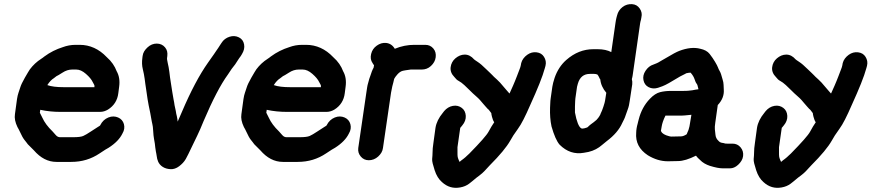

<svg xmlns="http://www.w3.org/2000/svg" viewBox="-20 -744 4199 925"><path d="M208 -334C218 -350 229 -361 239 -367C243 -370 247 -373 252 -377C256 -379 266 -384 281 -394C296 -404 312 -409 328 -409H347C363 -409 378 -402 394 -388C410 -374 421 -361 427 -348C429 -344 431 -340 433 -337C435 -334 436 -330 435 -326V-324H287C254 -324 227 -327 208 -334ZM270 -205H462C476 -205 488 -209 500 -216C529 -234 546 -261 550 -295L554 -326C558 -355 554 -380 542 -401C533 -425 518 -448 494 -469C457 -508 413 -528 364 -528H345C322 -528 302 -524 283 -517C251 -507 221 -492 194 -472C189 -468 184 -464 179 -461C157 -447 139 -430 124 -410C120 -404 112 -391 100 -370C88 -349 81 -334 78 -324C75 -314 72 -305 69 -297C66 -289 64 -279 62 -267L52 -194C49 -175 53 -155 64 -132C67 -127 72 -118 78 -105C84 -92 90 -80 97 -71C104 -62 110 -55 114 -49L143 -20C175 17 211 36 252 36H323C375 36 420 22 460 -5C482 -20 497 -29 503 -32C536 -53 558 -76 570 -101C579 -116 581 -131 577 -146C573 -161 563 -172 549 -178C535 -184 519 -185 502 -178C485 -171 472 -159 463 -141C463 -139 459 -137 451 -132C443 -127 432 -120 417 -110C402 -100 390 -93 381 -89C372 -85 356 -83 334 -83H269C262 -83 255 -86 249 -93C243 -100 238 -106 233 -111C210 -133 194 -155 184 -177C180 -186 176 -194 172 -201L174 -215C206 -208 239 -205 270 -205Z M735 -534C719 -534 704 -528 691 -516C678 -504 669 -491 667 -474L666 -466C663 -445 664 -427 668 -411C672 -395 675 -379 677 -364C679 -349 681 -332 684 -314C687 -296 689 -280 691 -266C694 -248 698 -226 704 -199L709 -171C711 -161 712 -153 714 -146C716 -139 717 -129 718 -113C719 -97 720 -85 722 -75C724 -65 725 -57 726 -52C727 -47 727 -42 728 -34C729 -26 730 -20 731 -14C732 -8 734 -1 735 8C736 17 738 26 742 35C746 44 753 53 764 60C775 67 787 70 801 71C815 72 830 67 843 57C856 47 867 36 875 22C883 8 891 -9 901 -30C911 -51 921 -71 930 -90C939 -109 950 -133 961 -161C1004 -262 1043 -337 1078 -385L1096 -412C1102 -420 1108 -427 1113 -434C1118 -441 1122 -447 1126 -454C1130 -461 1135 -467 1140 -474L1146 -484C1155 -499 1159 -514 1156 -530C1153 -546 1145 -557 1131 -564C1117 -571 1102 -572 1086 -567C1070 -562 1056 -552 1047 -537L1041 -528C1035 -518 1028 -508 1021 -498C1014 -488 1008 -478 1001 -469L982 -442C941 -384 899 -305 856 -204C847 -184 841 -169 836 -158C835 -167 834 -176 832 -184C830 -192 828 -200 827 -209L821 -237C820 -246 818 -256 816 -266C814 -276 812 -288 810 -301C808 -314 806 -329 803 -346C800 -363 798 -380 796 -397C794 -414 791 -428 788 -441C785 -454 784 -462 785 -466L786 -474C788 -491 785 -504 775 -516C765 -528 751 -534 735 -534Z M1299 -334C1309 -350 1320 -361 1330 -367C1334 -370 1338 -373 1343 -377C1347 -379 1357 -384 1372 -394C1387 -404 1403 -409 1419 -409H1438C1454 -409 1469 -402 1485 -388C1501 -374 1512 -361 1518 -348C1520 -344 1522 -340 1524 -337C1526 -334 1527 -330 1526 -326V-324H1378C1345 -324 1318 -327 1299 -334ZM1361 -205H1553C1567 -205 1579 -209 1591 -216C1620 -234 1637 -261 1641 -295L1645 -326C1649 -355 1645 -380 1633 -401C1624 -425 1609 -448 1585 -469C1548 -508 1504 -528 1455 -528H1436C1413 -528 1393 -524 1374 -517C1342 -507 1312 -492 1285 -472C1280 -468 1275 -464 1270 -461C1248 -447 1230 -430 1215 -410C1211 -404 1203 -391 1191 -370C1179 -349 1172 -334 1169 -324C1166 -314 1163 -305 1160 -297C1157 -289 1155 -279 1153 -267L1143 -194C1140 -175 1144 -155 1155 -132C1158 -127 1163 -118 1169 -105C1175 -92 1181 -80 1188 -71C1195 -62 1201 -55 1205 -49L1234 -20C1266 17 1302 36 1343 36H1414C1466 36 1511 22 1551 -5C1573 -20 1588 -29 1594 -32C1627 -53 1649 -76 1661 -101C1670 -116 1672 -131 1668 -146C1664 -161 1654 -172 1640 -178C1626 -184 1610 -185 1593 -178C1576 -171 1563 -159 1554 -141C1554 -139 1550 -137 1542 -132C1534 -127 1523 -120 1508 -110C1493 -100 1481 -93 1472 -89C1463 -85 1447 -83 1425 -83H1360C1353 -83 1346 -86 1340 -93C1334 -100 1329 -106 1324 -111C1301 -133 1285 -155 1275 -177C1271 -186 1267 -194 1263 -201L1265 -215C1297 -208 1330 -205 1361 -205Z M1780 -418C1773 -406 1769 -393 1765 -381L1759 -364C1757 -358 1756 -351 1753 -342C1750 -333 1748 -318 1745 -298L1706 -31C1704 -15 1708 -2 1718 10C1728 22 1741 28 1757 28C1773 28 1789 22 1802 10C1815 -2 1823 -15 1825 -31L1864 -298C1866 -310 1868 -320 1870 -328C1872 -336 1874 -342 1875 -347L1879 -364C1880 -365 1881 -367 1882 -369C1883 -371 1887 -377 1895 -386C1903 -395 1912 -401 1921 -403C1930 -405 1938 -406 1945 -407C1952 -408 1956 -409 1959 -409H2012C2028 -409 2043 -414 2056 -426C2069 -438 2077 -452 2079 -468C2081 -484 2078 -498 2068 -510C2058 -522 2045 -528 2029 -528H1976C1945 -528 1913 -522 1882 -509C1872 -526 1858 -535 1841 -537C1824 -539 1809 -534 1795 -524C1781 -514 1772 -501 1768 -484C1764 -467 1766 -453 1775 -440L1780 -432C1781 -432 1781 -432 1781 -431L1782 -430Z M2174 -463C2161 -452 2153 -437 2151 -420C2149 -403 2155 -387 2169 -373C2176 -364 2182 -358 2190 -354C2198 -350 2207 -343 2217 -334C2227 -325 2236 -316 2244 -308C2252 -300 2262 -290 2275 -279C2288 -268 2298 -256 2307 -245C2316 -234 2324 -226 2330 -219C2333 -218 2338 -211 2347 -199C2347 -198 2347 -193 2350 -182C2353 -171 2356 -162 2361 -155C2352 -142 2343 -127 2334 -110C2325 -93 2294 -58 2241 -4C2236 0 2232 4 2229 7C2226 10 2221 15 2213 21C2205 27 2198 32 2194 36C2194 35 2192 32 2190 27C2188 22 2186 17 2185 12C2184 7 2184 -1 2184 -12V-35L2197 -126C2197 -128 2198 -130 2200 -131L2208 -141C2219 -154 2225 -170 2224 -186C2223 -202 2217 -215 2205 -224C2193 -233 2179 -237 2162 -234C2145 -231 2131 -222 2120 -209L2113 -200C2094 -177 2082 -153 2078 -128L2068 -55C2065 -36 2064 -22 2064 -11C2064 0 2063 11 2062 22C2061 33 2066 51 2074 76C2082 101 2094 120 2109 133C2135 157 2164 165 2197 159C2214 156 2228 150 2240 141C2252 132 2260 125 2266 120C2272 115 2279 109 2289 102C2299 95 2307 87 2315 79C2323 71 2331 61 2340 52C2388 4 2421 -36 2438 -66C2446 -81 2458 -100 2475 -123C2492 -146 2511 -184 2534 -237C2570 -316 2594 -375 2605 -416L2608 -427C2612 -443 2609 -457 2601 -470C2593 -483 2581 -490 2565 -492C2549 -494 2534 -490 2520 -480C2506 -470 2495 -456 2491 -440L2489 -429C2488 -424 2486 -417 2483 -410C2480 -403 2476 -392 2470 -376C2464 -360 2458 -346 2452 -332C2446 -318 2440 -306 2435 -294H2434C2428 -301 2424 -306 2420 -310C2416 -314 2410 -321 2402 -331C2394 -341 2385 -351 2374 -361C2363 -371 2355 -378 2352 -382C2349 -386 2338 -395 2322 -411C2306 -427 2292 -439 2281 -446C2270 -453 2265 -457 2264 -458C2251 -473 2236 -481 2219 -481C2202 -481 2187 -474 2174 -463Z M2859 -507H2839C2791 -507 2748 -490 2708 -455C2683 -433 2664 -404 2652 -369C2646 -352 2643 -337 2641 -326L2633 -270C2632 -262 2631 -254 2631 -246C2631 -238 2630 -232 2630 -225C2629 -193 2631 -163 2637 -135C2649 -93 2662 -63 2676 -47C2710 -13 2749 0 2793 -8C2804 -10 2811 -11 2815 -12C2841 -18 2863 -30 2881 -46C2888 -52 2896 -58 2903 -64C2939 -91 2964 -120 2978 -152C2981 -159 2984 -164 2987 -170C2990 -176 2992 -182 2994 -188C2996 -194 2999 -203 3004 -216C3009 -229 3012 -243 3014 -259L3026 -338C3027 -347 3026 -355 3024 -363C3026 -369 3027 -375 3028 -381L3064 -632C3065 -637 3066 -643 3068 -649L3070 -660C3074 -676 3071 -690 3062 -703C3053 -716 3041 -723 3025 -724C3009 -725 2993 -721 2979 -710C2965 -699 2957 -686 2953 -670L2950 -659C2948 -650 2946 -641 2945 -632L2925 -493C2908 -502 2886 -507 2859 -507ZM2750 -202V-231C2750 -243 2751 -252 2751 -257C2751 -262 2752 -267 2752 -270L2760 -326L2764 -341C2773 -372 2792 -388 2822 -388H2842C2848 -388 2853 -387 2858 -385C2860 -382 2862 -379 2863 -378L2869 -366C2870 -363 2871 -362 2872 -362C2874 -339 2884 -317 2901 -297L2895 -259C2894 -254 2892 -244 2887 -230C2882 -216 2879 -207 2877 -204C2875 -201 2874 -197 2872 -192C2870 -187 2866 -182 2862 -176C2858 -170 2851 -163 2840 -155C2829 -147 2822 -142 2818 -138C2814 -134 2811 -131 2809 -130C2807 -129 2803 -128 2796 -126C2789 -124 2783 -124 2780 -126C2769 -132 2758 -158 2750 -202Z M3261 -87 3215 -86C3210 -86 3207 -87 3203 -88C3183 -93 3170 -101 3166 -110C3165 -112 3165 -112 3164 -113L3168 -136C3170 -148 3175 -165 3186 -187H3264C3268 -187 3284 -188 3311 -191L3304 -149C3303 -141 3301 -130 3297 -118C3295 -113 3293 -108 3291 -104C3289 -100 3289 -97 3288 -97C3277 -90 3268 -87 3261 -87ZM3246 32C3270 32 3299 23 3333 6C3338 13 3344 19 3352 26C3365 40 3382 49 3400 55C3426 63 3446 67 3462 67H3497C3510 67 3523 62 3536 50C3549 38 3558 24 3560 8C3562 -8 3558 -22 3548 -34C3538 -46 3525 -52 3509 -52H3484C3478 -52 3474 -52 3472 -53C3470 -54 3465 -55 3458 -56C3451 -57 3445 -61 3441 -66C3433 -73 3428 -83 3427 -94C3426 -105 3425 -114 3424 -121C3423 -128 3424 -139 3426 -153L3438 -238C3459 -260 3469 -285 3467 -312C3467 -319 3466 -326 3466 -335C3466 -344 3464 -352 3461 -362C3458 -372 3456 -380 3454 -386C3452 -392 3450 -397 3447 -402C3444 -407 3441 -413 3439 -419C3437 -425 3432 -434 3425 -446C3418 -458 3409 -471 3399 -484C3389 -497 3373 -505 3354 -509C3324 -517 3290 -513 3253 -499C3240 -494 3219 -483 3191 -466L3165 -451C3154 -444 3146 -440 3143 -439L3128 -433C3112 -428 3100 -418 3090 -403C3080 -388 3077 -373 3080 -358C3083 -343 3091 -331 3105 -324C3119 -317 3134 -316 3150 -321C3166 -326 3178 -331 3186 -335C3194 -339 3209 -347 3230 -360C3251 -373 3266 -381 3273 -384C3280 -387 3284 -390 3286 -391C3294 -393 3302 -394 3307 -394C3317 -383 3323 -372 3326 -363C3329 -354 3332 -346 3336 -341C3340 -336 3341 -331 3342 -326C3343 -321 3344 -317 3345 -314C3340 -313 3335 -313 3331 -312C3327 -311 3321 -310 3315 -309C3309 -308 3303 -308 3297 -307C3291 -306 3280 -306 3265 -306H3213C3193 -306 3176 -304 3160 -300C3144 -296 3127 -285 3111 -268C3085 -241 3067 -208 3057 -168C3055 -162 3054 -155 3052 -148C3050 -141 3048 -133 3047 -126C3046 -119 3045 -112 3045 -105C3041 -59 3060 -23 3101 4C3132 23 3164 33 3198 33Z M3723 -463C3710 -452 3702 -437 3700 -420C3698 -403 3704 -387 3718 -373C3725 -364 3731 -358 3739 -354C3747 -350 3756 -343 3766 -334C3776 -325 3785 -316 3793 -308C3801 -300 3811 -290 3824 -279C3837 -268 3847 -256 3856 -245C3865 -234 3873 -226 3879 -219C3882 -218 3887 -211 3896 -199C3896 -198 3896 -193 3899 -182C3902 -171 3905 -162 3910 -155C3901 -142 3892 -127 3883 -110C3874 -93 3843 -58 3790 -4C3785 0 3781 4 3778 7C3775 10 3770 15 3762 21C3754 27 3747 32 3743 36C3743 35 3741 32 3739 27C3737 22 3735 17 3734 12C3733 7 3733 -1 3733 -12V-35L3746 -126C3746 -128 3747 -130 3749 -131L3757 -141C3768 -154 3774 -170 3773 -186C3772 -202 3766 -215 3754 -224C3742 -233 3728 -237 3711 -234C3694 -231 3680 -222 3669 -209L3662 -200C3643 -177 3631 -153 3627 -128L3617 -55C3614 -36 3613 -22 3613 -11C3613 0 3612 11 3611 22C3610 33 3615 51 3623 76C3631 101 3643 120 3658 133C3684 157 3713 165 3746 159C3763 156 3777 150 3789 141C3801 132 3809 125 3815 120C3821 115 3828 109 3838 102C3848 95 3856 87 3864 79C3872 71 3880 61 3889 52C3937 4 3970 -36 3987 -66C3995 -81 4007 -100 4024 -123C4041 -146 4060 -184 4083 -237C4119 -316 4143 -375 4154 -416L4157 -427C4161 -443 4158 -457 4150 -470C4142 -483 4130 -490 4114 -492C4098 -494 4083 -490 4069 -480C4055 -470 4044 -456 4040 -440L4038 -429C4037 -424 4035 -417 4032 -410C4029 -403 4025 -392 4019 -376C4013 -360 4007 -346 4001 -332C3995 -318 3989 -306 3984 -294H3983C3977 -301 3973 -306 3969 -310C3965 -314 3959 -321 3951 -331C3943 -341 3934 -351 3923 -361C3912 -371 3904 -378 3901 -382C3898 -386 3887 -395 3871 -411C3855 -427 3841 -439 3830 -446C3819 -453 3814 -457 3813 -458C3800 -473 3785 -481 3768 -481C3751 -481 3736 -474 3723 -463Z"/></svg>

Font: AppleStorm
Style: XbdIta
Weight: 800
Foundry: Cannot Into Space Fonts
Version: Version 1.01